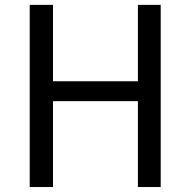

<svg xmlns="http://www.w3.org/2000/svg" viewBox="-20 -753 768 773"><path d="M99.6 0V-733.4H193.4V-425.8H535.2V-733.4H627V0H535.2V-345.7H193.4V0Z"/></svg>

Font: Nasu
Style: Regular
Weight: 400
Designer: Ryoko NISHIZUKA (kana &amp; ideographs); Paul D. Hunt (Latin, Greek &amp; Cyrillic); Wenlong ZHANG (bopomofo); Sandoll C
Version: Version 2014.1215